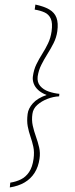

<svg xmlns="http://www.w3.org/2000/svg" viewBox="-20 -684 330 841"><path d="M23 137 25 116Q51 112 72 101.5Q93 91 107.5 69.5Q122 48 127 12Q131 -18 126 -41Q121 -64 113.5 -85.5Q106 -107 101.5 -130.5Q97 -154 101 -185Q104 -209 124 -231.5Q144 -254 184 -268Q161 -277 147 -290Q133 -303 127.5 -318.5Q122 -334 124 -349Q128 -379 139.5 -402.5Q151 -426 165 -448Q179 -470 190.5 -494Q202 -518 206 -547Q211 -583 202.5 -602Q194 -621 175.5 -629.5Q157 -638 132 -642L135 -664Q173 -656 196 -642.5Q219 -629 227.5 -606Q236 -583 231 -547Q227 -519 214.5 -494.5Q202 -470 187.5 -447Q173 -424 161 -400Q149 -376 145 -349Q142 -324 156 -307.5Q170 -291 193.5 -283Q217 -275 240 -273L239 -262Q214 -261 188 -251Q162 -241 143.5 -224.5Q125 -208 122 -185Q118 -158 123.5 -133.5Q129 -109 137.5 -85.5Q146 -62 151.5 -38Q157 -14 153 12Q148 47 131.5 73Q115 99 88 115Q61 131 23 137Z"/></svg>

Font: Alumni Sans SC Thin
Style: Italic
Weight: 100
Italic angle: -8°
Designer: Robert E. Leuschke
Foundry: Robert E. Leuschke
Version: Version 1.016